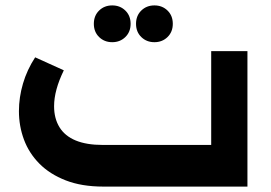

<svg xmlns="http://www.w3.org/2000/svg" viewBox="-20 -690 1001 710"><path d="M362 0Q282 0 223 -23Q164 -46 125.5 -85Q87 -124 68.5 -174Q50 -224 50 -279Q50 -330 65 -381Q80 -432 110 -478L216 -430Q198 -393 189 -360Q180 -327 180 -297Q180 -252 200 -219.5Q220 -187 260 -170.5Q300 -154 360 -154H761V-501H895V0ZM551 -534Q522 -534 502.5 -553Q483 -572 483 -602Q483 -632 502.5 -651Q522 -670 551 -670Q580 -670 599.5 -651Q619 -632 619 -602Q619 -572 599.5 -553Q580 -534 551 -534ZM395 -534Q366 -534 346.5 -553Q327 -572 327 -602Q327 -632 346.5 -651Q366 -670 395 -670Q424 -670 443.5 -651Q463 -632 463 -602Q463 -572 443.5 -553Q424 -534 395 -534Z"/></svg>

Font: Alexandria SemiBold
Style: Regular
Weight: 600
Designer: Mohamed Gaber
Foundry: Kief Type Foundry
Version: Version 5.100